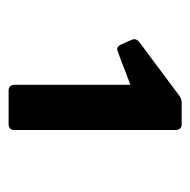

<svg xmlns="http://www.w3.org/2000/svg" viewBox="-18 -756 442 446"><g transform="rotate(90 203.0 -533.0)"><path d="M269 -332H190Q178 -332 177 -345V-615Q97 -584 95 -584Q88 -584 84 -592Q71 -620 71 -623Q71 -630 77 -635L203 -729Q210 -734 219 -734H269Q281 -734 282 -721V-345Q282 -333 269 -332Z"/></g></svg>

Font: YamahaIndonesia935. App
Style: Bold
Weight: 700
Designer: Dalton Maag Ltd
Foundry: Dalton Maag Ltd
Version: Version 1.002; January 01, 2024; Regular/Italic